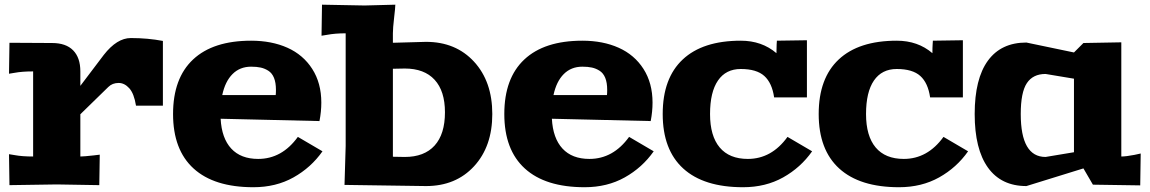

<svg xmlns="http://www.w3.org/2000/svg" viewBox="-20 -782 4862 812"><path d="M18.1 -129.9 42 -126Q73.2 -120.1 120.1 -120.1V-480Q73.2 -480 42 -474.1L18.1 -470.2L20 -601.1L200.2 -600.1Q258.8 -600.1 289.3 -569.1Q319.8 -538.1 319.8 -480V-418.9L418.9 -549.8Q474.6 -621.1 533.2 -621.1Q605 -621.1 668.9 -608.9V-335H555.2Q546.9 -386.7 526.6 -408.9Q506.3 -431.2 481.9 -431.2Q455.1 -431.2 438 -414.1L319.8 -298.8V-120.1Q335 -120.1 377.9 -125L401.9 -127.9L399.9 1L220.2 -2L20 1Z M1042 -609.9Q1128.9 -609.9 1195.6 -580.1Q1262.2 -550.3 1300.5 -490.5Q1338.9 -430.7 1338.9 -348.1Q1338.9 -310.1 1331.1 -270L913.1 -279.8Q917.5 -197.3 958 -153.6Q998.5 -109.9 1071.8 -109.9Q1172.4 -109.9 1239.7 -203.1L1343.8 -142.1Q1295.4 -73.2 1221.2 -31.7Q1147 9.8 1051.8 9.8Q885.7 9.8 798.8 -69.3Q711.9 -148.4 711.9 -299.8Q711.9 -451.2 796.6 -530.5Q881.3 -609.9 1042 -609.9ZM919.9 -379.9H1146Q1147 -387.7 1147 -401.9Q1147 -432.6 1138.7 -452.9Q1130.4 -473.1 1114.7 -482.9Q1099.1 -492.7 1082.3 -496.3Q1065.4 -500 1042 -500Q994.6 -500 963.4 -468.8Q932.1 -437.5 919.9 -379.9Z M1339.8 -630.9 1341.8 -762.2 1522 -758.8 1651.9 -762.2Q1651.9 -750.5 1646.7 -706.5Q1641.6 -662.6 1641.6 -641.1V-601.1L1781.7 -605Q1907.7 -605 1984.9 -521Q2062 -437 2062 -299.8Q2062 -162.6 1984.9 -78.9Q1907.7 4.9 1781.7 4.9L1437 0L1441.9 -165V-641.1Q1397.5 -641.1 1363.8 -634.8ZM1641.6 -119.1 1691.9 -118.2Q1774.4 -118.2 1818.1 -166.5Q1861.8 -214.8 1861.8 -307.1Q1861.8 -397 1818.1 -444.6Q1774.4 -492.2 1691.9 -492.2L1641.6 -491.2Z M2442.9 -609.9Q2529.8 -609.9 2596.4 -580.1Q2663.1 -550.3 2701.4 -490.5Q2739.7 -430.7 2739.7 -348.1Q2739.7 -310.1 2731.9 -270L2314 -279.8Q2318.4 -197.3 2358.9 -153.6Q2399.4 -109.9 2472.7 -109.9Q2573.2 -109.9 2640.6 -203.1L2744.6 -142.1Q2696.3 -73.2 2622.1 -31.7Q2547.9 9.8 2452.6 9.8Q2286.6 9.8 2199.7 -69.3Q2112.8 -148.4 2112.8 -299.8Q2112.8 -451.2 2197.5 -530.5Q2282.2 -609.9 2442.9 -609.9ZM2320.8 -379.9H2546.9Q2547.9 -387.7 2547.9 -401.9Q2547.9 -432.6 2539.6 -452.9Q2531.2 -473.1 2515.6 -482.9Q2500 -492.7 2483.2 -496.3Q2466.3 -500 2442.9 -500Q2395.5 -500 2364.3 -468.8Q2333 -437.5 2320.8 -379.9Z M3112.8 -609.9Q3202.1 -609.9 3263.7 -557.1Q3263.7 -581.1 3264.6 -594.2L3265.6 -609.9L3392.6 -611.8V-370.1H3253.9Q3245.1 -431.2 3212.4 -460.7Q3179.7 -490.2 3112.8 -490.2Q3049.8 -490.2 3016.4 -441.4Q2982.9 -392.6 2982.9 -299.8Q2982.9 -207 3023.7 -158.4Q3064.5 -109.9 3142.6 -109.9Q3243.2 -109.9 3310.5 -203.1L3414.6 -142.1Q3366.2 -73.2 3292 -31.7Q3217.8 9.8 3122.6 9.8Q2956.5 9.8 2869.6 -69.3Q2782.7 -148.4 2782.7 -299.8Q2782.7 -451.2 2867.4 -530.5Q2952.1 -609.9 3112.8 -609.9Z M3772.5 -609.9Q3861.8 -609.9 3923.3 -557.1Q3923.3 -581.1 3924.3 -594.2L3925.3 -609.9L4052.2 -611.8V-370.1H3913.6Q3904.8 -431.2 3872.1 -460.7Q3839.4 -490.2 3772.5 -490.2Q3709.5 -490.2 3676 -441.4Q3642.6 -392.6 3642.6 -299.8Q3642.6 -207 3683.3 -158.4Q3724.1 -109.9 3802.2 -109.9Q3902.8 -109.9 3970.2 -203.1L4074.2 -142.1Q4025.9 -73.2 3951.7 -31.7Q3877.4 9.8 3782.2 9.8Q3616.2 9.8 3529.3 -69.3Q3442.4 -148.4 3442.4 -299.8Q3442.4 -451.2 3527.1 -530.5Q3611.8 -609.9 3772.5 -609.9Z M4102.1 -299.8Q4102.1 -448.7 4158 -525.4Q4213.9 -602.1 4320.8 -602.1L4522 -560.1L4562 -600.1L4722.2 -603V-120.1Q4741.7 -120.1 4777.8 -127L4804.2 -132.8L4802.2 2L4602.1 -1L4562 -69.8L4320.8 4.9Q4214.4 4.9 4158.2 -73.2Q4102.1 -151.4 4102.1 -299.8ZM4296.9 -299.8Q4296.9 -118.2 4401.9 -118.2L4522 -138.2V-449.2L4401.9 -469.2Q4348.6 -469.2 4322.8 -430.4Q4296.9 -391.6 4296.9 -299.8Z"/></svg>

Font: Zantroke
Style: Regular
Weight: 500
Foundry: gluk
Version: Version 0.36